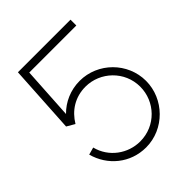

<svg xmlns="http://www.w3.org/2000/svg" viewBox="-204 -843 981 981"><g transform="rotate(-45 286.0 -352.5)"><path d="M282 15C414 15 522 -96 522 -226C522 -358 413 -466 282 -466C215.5 -466 155.5 -439 113 -395.5L130 -678H470V-720H90L68 -350L111 -325C147 -385 206 -424 282 -424C388 -424 480 -338 480 -226C480 -119 395 -28 282 -28C195 -28 113 -85 90 -176L50 -165C78 -61 168 15 282 15Z"/></g></svg>

Font: Hauora ExtraLight
Style: Regular
Weight: 200
Designer: Mikhail Sharanda
Foundry: WCYS & Co.
Version: Version 1.010